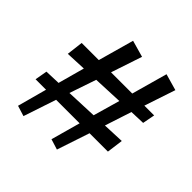

<svg xmlns="http://www.w3.org/2000/svg" viewBox="-170 -748 975 975"><g transform="rotate(45 317.5 -260.0)"><path d="M312.5 54.7 356.4 -103.5H187.5L128.9 72.3L72.3 54.7L115.2 -103.5H40L51.8 -169.9L135.7 -172.9L174.8 -315.4L64.5 -310.5L75.2 -399.4H198.2L252 -591.8L341.8 -566.4L286.1 -399.4H438.5L492.2 -591.8L581.1 -566.4L525.4 -399.4H595.7L583 -333L502 -330.1L455.1 -186.5L571.3 -191.4L559.6 -103.5H427.7L369.1 72.3ZM259.8 -319.3 210.9 -175.8 377.9 -182.6 418.9 -326.2Z"/></g></svg>

Font: Ravi Prakash
Style: Regular
Weight: 400
Designer: Appaji Ambarisha Darbha
Version: Version 1.0.4; ttfautohint (v1.2.42-39fb)